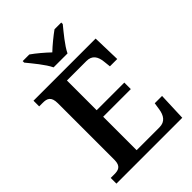

<svg xmlns="http://www.w3.org/2000/svg" viewBox="-263 -1050 1169 1169"><g transform="rotate(-45 321.0 -465.5)"><path d="M262 -771H382C403 -816 457 -880 488 -918V-931H430C399 -909 351 -870 321 -841C291 -870 245 -909 213 -931H156V-918C187 -880 241 -816 262 -771ZM32 0H599L606 -181H543L536 -135C529 -91 509 -57 460 -57H263V-345H501V-401H263V-657H431C479 -657 499 -626 504 -579L509 -533H572L567 -714H32V-665H63C98 -665 126 -657 126 -598V-111C126 -56 97 -49 63 -49H32Z"/></g></svg>

Font: Noto Serif Tamil SemiBold
Style: Italic
Weight: 600
Italic angle: -12°
Designer: Indian Type Foundry, Tom Grace, and the Monotype Design Team
Foundry: Monotype Imaging Inc.
Version: Version 2.003